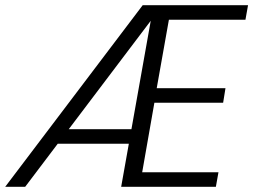

<svg xmlns="http://www.w3.org/2000/svg" viewBox="-32 -720 976 740"><path d="M-12 0 518 -700H924L914 -644H619L572 -380H837L828 -324H563L516 -56H810L800 0H435L549 -640L65 0ZM152 -166 191 -222H506L496 -166Z"/></svg>

Font: DM Sans 17pt Light
Style: Italic
Weight: 300
Italic angle: -10°
Version: Version 4.004;gftools[0.9.30]